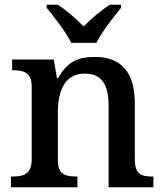

<svg xmlns="http://www.w3.org/2000/svg" viewBox="-20 -786 691 806"><path d="M279 -606H385C406 -651 457 -715 488 -753V-766H440C405 -743 361 -706 331 -675C301 -706 259 -743 223 -766H176V-753C207 -715 258 -651 279 -606ZM26 0H305V-45H301C257 -45 223 -53 223 -111V-317C223 -402 251 -477 335 -477C410 -477 436 -427 436 -341V0H624V-45H619C574 -45 546 -54 546 -117V-352C546 -488 484 -547 379 -547C315 -547 265 -533 224 -458H219L206 -536H31V-491H35C79 -491 113 -482 113 -424V-116C113 -54 77 -45 32 -45H26Z"/></svg>

Font: Noto Serif Thai Medium
Style: Regular
Weight: 500
Designer: Monotype Design Team
Foundry: Monotype Imaging Inc.
Version: Version 1.901;PS 001.901;hotconv 1.0.88;makeotf.lib2.5.64775